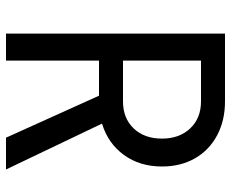

<svg xmlns="http://www.w3.org/2000/svg" viewBox="-85 -685 770 640"><g transform="rotate(90 300.0 -365.0)"><path d="M92 0V-730H318Q382 -730 431.5 -703.5Q481 -677 508 -629.5Q535 -582 535 -520Q535 -446 496.5 -393Q458 -340 392 -320L545 0H439L299 -310H182V0ZM318 -390Q374 -390 408 -425.5Q442 -461 442 -520Q442 -578 408 -614Q374 -650 318 -650H182V-390Z"/></g></svg>

Font: JetBrains Mono
Style: Regular
Weight: 400
Monospace: yes
Designer: Philipp Nurullin, Konstantin Bulenkov
Foundry: JetBrains
Version: Version 2.001;December 29, 2023;FontCreator 11.5.0.2427 32-b